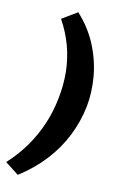

<svg xmlns="http://www.w3.org/2000/svg" viewBox="-106 -769 661 1016"><g transform="rotate(10 224.5 -260.5)"><path d="M64 191 -8 135Q49 83 92 22.5Q135 -38 163.5 -105Q192 -172 206 -244Q221 -317 220 -388.5Q219 -460 200.5 -528.5Q182 -597 146 -662L230 -712Q294 -641 327.5 -559Q361 -477 368.5 -392.5Q376 -308 361 -229Q344 -145 305.5 -68.5Q267 8 206.5 73.5Q146 139 64 191Z"/></g></svg>

Font: REM SemiBold
Style: Italic
Weight: 600
Italic angle: -11°
Designer: Octavio Pardo
Foundry: Ashler Design
Version: Version 1.005;gftools[0.9.28]